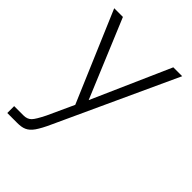

<svg xmlns="http://www.w3.org/2000/svg" viewBox="-181 -488 749 749"><g transform="rotate(45 193.5 -114.0)"><path d="M50 178C81 178 100 172 119 145C128 132 139 112 151 85L377 -406H328L185 -82L50 -406H2L161 -32L111 77C98 103 88 120 80 128C72 136 61 140 48 140H-4V178Z"/></g></svg>

Font: OSH Darker Grotesque
Style: Regular
Weight: 400
Designer: Gabriel Lam
Foundry: TypeRant
Version: Version 1.000;Glyphs 3.1.1 (3148)